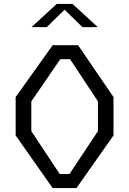

<svg xmlns="http://www.w3.org/2000/svg" viewBox="-20 -961 660 981"><path d="M249 0H370.5L560 -269V-465L379 -730H249L60 -465V-269ZM140 -291V-443L288 -658.5H338L480.5 -443V-291L335 -72H285ZM141 -822.5H219L310 -911.5L401 -822.5H479.5L350.5 -941H270Z"/></svg>

Font: Monaspace Krypton Light
Style: Regular
Weight: 300
Designer: Riley Cran & the Lettermatic Team
Foundry: Lettermatic
Version: Version 1.101 (Monaspace Krypton)